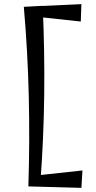

<svg xmlns="http://www.w3.org/2000/svg" viewBox="-20 -797 463 927"><path d="M117 103Q124 -114 119 -330.5Q114 -547 95 -764L186 -769Q196 -555 193.5 -342Q191 -129 175 85ZM373 110 117 103 120 54 378 26ZM370 -693 130 -719 95 -764 373 -777Z"/></svg>

Font: Marhey Light Light
Style: Regular
Weight: 300
Version: Version 1.000